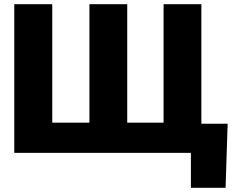

<svg xmlns="http://www.w3.org/2000/svg" viewBox="-20 -727 1125 913"><path d="M1052.7 166H887.7V0H47.9V-707H228.5V-143.6H405.3V-707H585V-143.6H757.8V-707H937.5V-138.7H1062.5Z"/></svg>

Font: Pretendard GOV Black
Style: Regular
Weight: 900
Designer: Base glyphs from Inter by Rasmus Andersson; Hangeul glyphs from Noto Sans CJK(Source Han Sans) by Jang Soo-young and Kan
Foundry: Kil Hyung-jin
Version: Version 1.309